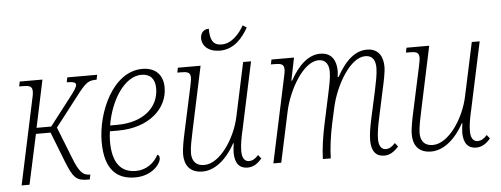

<svg xmlns="http://www.w3.org/2000/svg" viewBox="-49 -854 2592 993"><g transform="rotate(-5 1247.0 -357.5)"><path d="M27 0H68L124 -259H200L259 -108C296 -14 312 0 374 0H381L386 -25H383C348 -25 328 -45 299 -120L235 -282L369 -455C407 -502 421 -511 461 -511L466 -536H311L306 -511C342 -511 353 -505 353 -495C353 -483 344 -468 311 -426L206 -290H130L182 -536H64L59 -511H77C111 -511 127 -507 127 -479C127 -468 124 -451 119 -431Z M616 10C704 10 751 -49 751 -79C751 -87 748 -94 740 -97C719 -55 676 -23 623 -23C548 -23 502 -71 502 -187C502 -201 504 -223 506 -239H549C711 -239 808 -332 808 -440C808 -506 769 -546 701 -546C550 -546 459 -345 459 -187C459 -46 520 10 616 10ZM510 -269C531 -397 605 -516 694 -516C738 -516 764 -490 764 -440C764 -341 683 -269 546 -269Z M1110 -605C1184 -605 1229 -661 1258 -712L1238 -725C1215 -684 1174 -636 1122 -636C1076 -636 1062 -665 1062 -723C1033 -723 1018 -702 1018 -677C1018 -637 1051 -605 1110 -605ZM966 10C1025 10 1087 -33 1136 -122H1139C1137 -108 1134 -88 1134 -74C1134 -16 1159 10 1199 10C1230 10 1253 -6 1274 -31L1259 -50C1242 -31 1227 -23 1210 -23C1190 -23 1174 -38 1174 -77C1174 -110 1181 -147 1191 -190L1265 -536H1224L1165 -260C1141 -144 1058 -23 978 -23C926 -23 914 -59 914 -90C914 -119 924 -164 933 -207L1003 -536H885L880 -511H898C932 -511 948 -507 948 -479C948 -468 944 -450 940 -430L891 -203C883 -166 873 -119 873 -86C873 -35 897 10 966 10Z M1909 10C1939 10 1962 -6 1984 -31L1969 -50C1952 -31 1937 -23 1920 -23C1900 -23 1884 -39 1884 -77C1884 -110 1891 -147 1900 -189L1931 -333C1939 -369 1950 -419 1950 -448C1950 -498 1929 -544 1867 -544C1810 -544 1758 -505 1709 -416H1704C1706 -427 1707 -438 1707 -448C1707 -499 1686 -544 1624 -544C1568 -544 1514 -502 1468 -418H1464L1488 -536H1371L1366 -511H1384C1418 -511 1434 -507 1434 -479C1434 -468 1431 -453 1426 -431L1334 0H1375L1431 -262C1455 -373 1534 -511 1613 -511C1657 -511 1666 -475 1666 -445C1666 -416 1656 -369 1648 -332L1616 -183C1602 -119 1592 -50 1591 0H1632C1633 -51 1642 -119 1655 -179L1674 -265C1699 -375 1777 -511 1855 -511C1900 -511 1908 -476 1908 -445C1908 -414 1898 -367 1890 -329L1859 -188C1849 -141 1843 -106 1843 -74C1843 -17 1868 10 1909 10Z M2153 10C2212 10 2274 -33 2323 -122H2326C2324 -108 2321 -88 2321 -74C2321 -16 2346 10 2386 10C2417 10 2440 -6 2461 -31L2446 -50C2429 -31 2414 -23 2397 -23C2377 -23 2361 -38 2361 -77C2361 -110 2368 -147 2378 -190L2452 -536H2411L2352 -260C2328 -144 2245 -23 2165 -23C2113 -23 2101 -59 2101 -90C2101 -119 2111 -164 2120 -207L2190 -536H2072L2067 -511H2085C2119 -511 2135 -507 2135 -479C2135 -468 2131 -450 2127 -430L2078 -203C2070 -166 2060 -119 2060 -86C2060 -35 2084 10 2153 10Z"/></g></svg>

Font: Noto Serif Condensed ExtraLight
Style: Italic
Weight: 200
Width: 3
Italic angle: -12°
Designer: Monotype Design Team
Foundry: Monotype Imaging Inc.
Version: Version 2.013